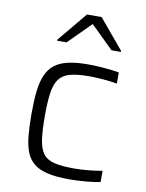

<svg xmlns="http://www.w3.org/2000/svg" viewBox="-84 -799 660 867"><g transform="rotate(10 245.5 -365.5)"><path d="M293 8Q233 8 193 -1.5Q153 -11 129.5 -31Q106 -51 94.5 -81.5Q83 -112 79 -155.5Q75 -199 75 -255Q75 -315 80 -358.5Q85 -402 98.5 -433Q112 -464 136 -482.5Q160 -501 197.5 -509.5Q235 -518 288 -518Q325 -518 365 -514.5Q405 -511 431 -506V-455Q405 -460 368.5 -463Q332 -466 303 -466Q248 -466 215 -457Q182 -448 165 -425Q148 -402 142 -361Q136 -320 136 -256Q136 -189 142 -147Q148 -105 165.5 -82.5Q183 -60 217 -52Q251 -44 306 -44Q338 -44 374 -47.5Q410 -51 436 -56V-5Q411 1 370.5 4.5Q330 8 293 8ZM132 -599V-604L244 -739H311L424 -604V-599H381L277 -701L175 -599Z"/></g></svg>

Font: Saira SemiExpanded Light
Style: Regular
Weight: 300
Width: 6
Designer: Hector Gatti with collaboration of the Omnibus-Type team
Foundry: Omnibus-Type
Version: Version 1.101